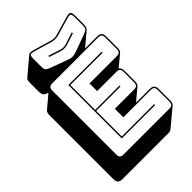

<svg xmlns="http://www.w3.org/2000/svg" viewBox="-309 -1121 1372 1372"><g transform="rotate(-45 377.0 -434.5)"><path d="M555 119H91Q67 119 56 108Q45 97 45 73V-575Q45 -588 48.5 -597Q52 -606 59 -612L153 -691Q126 -701 118 -711Q110 -721 110 -751V-832Q110 -849 112.5 -859Q115 -869 121 -873L250 -982Q255 -986 265.5 -986.5Q276 -987 294 -982L431 -942Q447 -938 459 -938Q471 -938 487 -942L624 -982Q657 -992 667.5 -984.5Q678 -977 678 -941V-860Q678 -841 674 -831Q670 -821 662 -814L562 -730H684Q708 -730 719 -719Q730 -708 730 -684V-567Q730 -554 726.5 -545Q723 -536 716 -530L630 -459Q640 -454 644.5 -444Q649 -434 649 -418V-311Q649 -298 645.5 -289Q642 -280 635 -274L546 -199H684Q708 -199 719 -188Q730 -177 730 -153V-36Q730 -23 726.5 -14Q723 -5 716 1L586 109Q582 113 573.5 116Q565 119 555 119ZM490 -932Q473 -928 459 -928Q445 -928 428 -932L291 -972Q265 -980 257 -974Q249 -968 249 -941V-860Q249 -833 257.5 -825Q266 -817 291 -807L428 -757Q435 -754 443 -753Q451 -752 460 -752Q469 -753 479.5 -755Q490 -757 499 -761L627 -807Q651 -817 659.5 -825Q668 -833 668 -860V-941Q668 -968 660 -974Q652 -980 627 -972ZM339 -879 426 -851Q433 -849 440.5 -847Q448 -845 458 -845Q468 -845 475.5 -847Q483 -849 490 -851L577 -879V-868L494 -841Q485 -839 477 -837Q469 -835 458 -835Q447 -835 439 -837Q431 -839 422 -841L339 -868ZM684 0Q703 0 711.5 -8.5Q720 -17 720 -36V-153Q720 -172 711.5 -180.5Q703 -189 684 -189H408V-275H603Q622 -275 630.5 -283.5Q639 -292 639 -311V-418Q639 -437 630.5 -445.5Q622 -454 603 -454H408V-531H684Q703 -531 711.5 -539.5Q720 -548 720 -567V-684Q720 -703 711.5 -711.5Q703 -720 684 -720H220Q201 -720 192.5 -711.5Q184 -703 184 -684V-36Q184 -17 192.5 -8.5Q201 0 220 0ZM630 -100V-90H293V-630H630V-620H303V-369H549V-359H303V-100Z"/></g></svg>

Font: Bungee Shade
Style: Regular
Weight: 400
Designer: David Jonathan Ross
Foundry: David Jonathan Ross
Version: Version 1.000;PS 1.0;hotconv 1.0.72;makeotf.lib2.5.5900